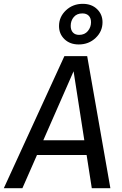

<svg xmlns="http://www.w3.org/2000/svg" viewBox="-52 -982 639 1002"><path d="M400 -173H141L65 0H-32L284 -689H403L524 0H427ZM388 -250 332 -610 174 -250ZM483 -866Q483 -818 447 -784Q411 -750 359 -750Q313 -750 284.5 -777.5Q256 -805 256 -846Q256 -894 292 -928Q328 -962 380 -962Q426 -962 454.5 -934.5Q483 -907 483 -866ZM317 -847Q317 -825 328.5 -812.5Q340 -800 361 -800Q390 -800 406.5 -820Q423 -840 423 -866Q423 -888 411 -900Q399 -912 378 -912Q349 -912 333 -893Q317 -874 317 -847Z"/></svg>

Font: Fira Sans
Style: Italic
Weight: 400
Italic angle: -8°
Designer: bBox Type GmbH & Carrois Corporate GbR & Edenspiekermann AG
Foundry: bBox Type GmbH & Carrois Corporate GbR & Edenspiekermann AG
Version: Version 4.301